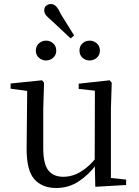

<svg xmlns="http://www.w3.org/2000/svg" viewBox="-20 -924 693 959"><path d="M210 -622Q190 -622 174.5 -635.5Q159 -649 159 -671Q159 -694 174.5 -707.5Q190 -721 210 -721Q230 -721 245.5 -707.5Q261 -694 261 -671Q261 -649 245.5 -635.5Q230 -622 210 -622ZM333 -732 239 -820Q220 -836 210.5 -847Q201 -858 201 -873Q201 -888 211.5 -896Q222 -904 234 -904Q248 -904 259.5 -893Q271 -882 283 -855L350 -747ZM428 -622Q407 -622 392 -635.5Q377 -649 377 -671Q377 -694 392 -707.5Q407 -721 428 -721Q448 -721 463.5 -707.5Q479 -694 479 -671Q479 -649 463.5 -635.5Q448 -622 428 -622ZM261 15Q190 15 151 -29.5Q112 -74 113 -186L116 -484L138 -467L33 -481V-507L190 -523L200 -511L196 -380V-185Q196 -105 221.5 -73Q247 -41 296 -41Q343 -41 386 -68Q429 -95 465 -142L488 -103H462Q423 -51 373 -18Q323 15 261 15ZM456 9 453 -114V-116L454 -471L373 -480V-506L528 -523L538 -511L534 -380V-35L610 -27V0Z"/></svg>

Font: Noto Serif TC
Style: Regular
Weight: 400
Designer: Ryoko NISHIZUKA  (kana & ideographs); Frank Grießhammer (Latin, Greek & Cyrillic); Wenlong ZHANG  (bopomofo); Sandoll Co
Foundry: Adobe
Version: Version 2.003-H1;hotconv 1.1.1;makeotfexe 2.6.0